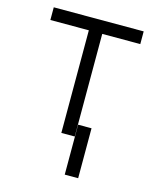

<svg xmlns="http://www.w3.org/2000/svg" viewBox="-110 -622 715 878"><g transform="rotate(15 247.5 -183.0)"><path d="M34.7 -485.8V-545.9H460.4V-485.8H280.3V0H216.8V-485.8ZM344.7 -56.2V180.2H281.2V-56.2Z"/></g></svg>

Font: Inter Tight Light
Style: Regular
Weight: 300
Designer: Rasmus Andersson
Foundry: rsms
Version: Version 3.004